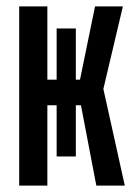

<svg xmlns="http://www.w3.org/2000/svg" viewBox="-20 -580 430 600"><path d="M40 0V-560H128V-331H230L277 -560H364L303 -302L370 0H281L233 -251H128V0ZM217 -91H157V-491H217Z"/></svg>

Font: Tektur Condensed
Style: Regular
Weight: 400
Width: 3
Designer: Adam Jagosz
Foundry: Adam Jagosz
Version: Version 1.005;gftools[0.9.30]